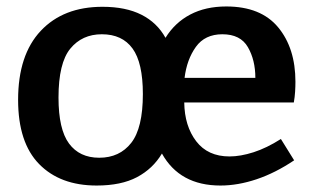

<svg xmlns="http://www.w3.org/2000/svg" viewBox="-20 -563 972 594"><path d="M279 11Q166 11 101 -55.5Q36 -122 36 -254Q36 -393 106 -467.5Q176 -542 297 -542Q369 -542 417.5 -517.5Q466 -493 492 -446Q521 -493 568.5 -518Q616 -543 680 -543Q787 -543 840.5 -478.5Q894 -414 894 -310Q894 -296 893 -279.5Q892 -263 889 -246H550Q551 -173 587 -126Q623 -79 690 -79Q724 -79 764.5 -92Q805 -105 849 -133L890 -67Q832 -28 774 -8.5Q716 11 662 11Q536 11 481 -88Q453 -41 404 -15Q355 11 279 11ZM287 -75Q350 -75 386 -121Q422 -167 422 -272Q422 -369 390 -413Q358 -457 295 -457Q234 -457 197.5 -412.5Q161 -368 161 -261Q161 -163 193.5 -119Q226 -75 287 -75ZM668 -457Q614 -457 586 -418Q558 -379 551 -322H770Q770 -377 747 -417Q724 -457 668 -457Z"/></svg>

Font: Bitter SemiBold
Style: Regular
Weight: 600
Designer: Sol Matas, and Bitter project Authors
Foundry: Sol Matas
Version: Version 2.001